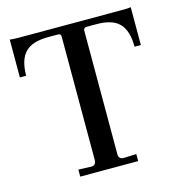

<svg xmlns="http://www.w3.org/2000/svg" viewBox="-93 -683 715 765"><g transform="rotate(-15 264.5 -300.0)"><path d="M15 -444V-600Q29 -598 55 -598H474Q506 -598 514 -600V-444H488Q488 -509 459.5 -539.5Q431 -570 365 -570H323Q313 -570 311 -559V-49Q311 -27 331 -27L384 -29V0H145V-29L199 -27Q218 -27 218 -52V-558Q218 -570 206 -570H165Q99 -570 70 -539.5Q41 -509 41 -444Z"/></g></svg>

Font: Unna
Style: Regular
Weight: 400
Designer: Jorge de Buen U.
Foundry: Omnibus-Type
Version: Version 2.006;PS 002.006;hotconv 1.0.70;makeotf.lib2.5.58329